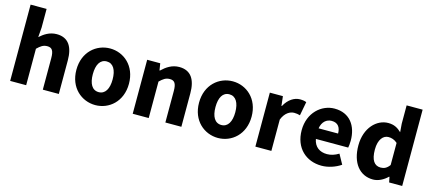

<svg xmlns="http://www.w3.org/2000/svg" viewBox="-53 -1196 3838 1704"><g transform="rotate(15 1866.0 -344.5)"><path d="M65 0H212V-335C244 -366 267 -383 304 -383C346 -383 365 -361 365 -289V0H512V-308C512 -432 466 -508 358 -508C291 -508 242 -473 205 -440L212 -529V-701H65Z M849 12C974 12 1090 -83 1090 -248C1090 -413 974 -508 849 -508C723 -508 607 -413 607 -248C607 -83 723 12 849 12ZM849 -107C788 -107 758 -162 758 -248C758 -334 788 -389 849 -389C909 -389 940 -334 940 -248C940 -162 909 -107 849 -107Z M1191 0H1338V-335C1370 -366 1393 -383 1430 -383C1472 -383 1491 -361 1491 -289V0H1638V-308C1638 -432 1592 -508 1484 -508C1417 -508 1367 -473 1325 -433H1321L1311 -496H1191Z M1976 12C2101 12 2217 -83 2217 -248C2217 -413 2101 -508 1976 -508C1850 -508 1734 -413 1734 -248C1734 -83 1850 12 1976 12ZM1976 -107C1915 -107 1885 -162 1885 -248C1885 -334 1915 -389 1976 -389C2036 -389 2067 -334 2067 -248C2067 -162 2036 -107 1976 -107Z M2318 0H2465V-288C2491 -355 2537 -379 2574 -379C2595 -379 2610 -376 2628 -371L2652 -498C2638 -504 2621 -508 2593 -508C2542 -508 2488 -476 2452 -409H2448L2438 -496H2318Z M2928 12C2987 12 3053 -9 3104 -44L3055 -133C3019 -111 2985 -100 2948 -100C2882 -100 2832 -133 2819 -205H3116C3119 -217 3122 -244 3122 -270C3122 -405 3052 -508 2911 -508C2792 -508 2677 -409 2677 -248C2677 -84 2786 12 2928 12ZM2818 -302C2828 -365 2868 -396 2914 -396C2973 -396 2997 -357 2997 -302Z M3401 12C3449 12 3498 -14 3533 -49H3537L3547 0H3667V-701H3520V-532L3526 -456C3492 -488 3459 -508 3404 -508C3299 -508 3198 -410 3198 -248C3198 -86 3278 12 3401 12ZM3439 -108C3382 -108 3349 -152 3349 -250C3349 -344 3391 -388 3438 -388C3465 -388 3494 -380 3520 -356V-153C3496 -120 3471 -108 3439 -108Z"/></g></svg>

Font: Giro Sans Regular
Style: Bold
Weight: 700
Designer: Paul D. Hunt
Foundry: Adobe Systems Incorporated
Version: Version 1.000;PS 1.0;hotconv 1.0.88;makeotf.lib2.5.647800